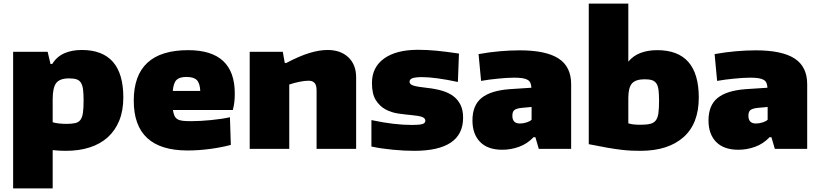

<svg xmlns="http://www.w3.org/2000/svg" viewBox="-20 -828 4557 1068"><path d="M53 -540H245L261 -472H270Q296 -513 337.5 -531.5Q379 -550 435 -550Q550 -550 608 -484Q666 -418 666 -286Q666 -213 643.5 -157.5Q621 -102 579.5 -64.5Q538 -27 479 -8Q420 11 346 11Q327 11 309 10Q291 9 273 7V220H53ZM351 -139Q381 -139 399.5 -143.5Q418 -148 428 -162Q438 -176 441.5 -201.5Q445 -227 445 -269Q445 -306 442 -330Q439 -354 430 -368Q421 -382 405 -387Q389 -392 364 -392Q313 -392 293 -366.5Q273 -341 273 -276V-148Q303 -139 351 -139Z M1023 9Q724 9 724 -268Q724 -549 1027 -549Q1286 -549 1286 -308Q1286 -282 1283.5 -260Q1281 -238 1275 -216H942Q945 -195 951 -183Q957 -171 968 -164.5Q979 -158 997 -156Q1015 -154 1042 -154Q1066 -154 1095 -155.5Q1124 -157 1153.5 -160Q1183 -163 1210.5 -167Q1238 -171 1259 -176L1264 -22Q1212 -8 1148.5 0.5Q1085 9 1023 9ZM1017 -400Q979 -400 962 -383.5Q945 -367 941 -322H1094Q1092 -365 1075 -382.5Q1058 -400 1017 -400Z M1369 -540H1553L1564 -478H1573Q1645 -516 1700.5 -533Q1756 -550 1802 -550Q1875 -550 1918 -509Q1961 -468 1961 -398V0H1741V-325Q1741 -354 1730 -366.5Q1719 -379 1696 -379Q1675 -379 1645.5 -373Q1616 -367 1589 -358V0H1369Z M2283 11Q2258 11 2228 9.5Q2198 8 2166.5 5Q2135 2 2104 -2.5Q2073 -7 2046 -13V-160Q2112 -146 2167 -139.5Q2222 -133 2273 -133Q2313 -133 2329.5 -138Q2346 -143 2346 -156Q2346 -170 2329 -177Q2312 -184 2267 -188Q2233 -191 2195 -196.5Q2157 -202 2124.5 -219.5Q2092 -237 2070.5 -271Q2049 -305 2049 -366Q2049 -454 2116.5 -502.5Q2184 -551 2305 -551Q2354 -551 2407 -546Q2460 -541 2533 -530L2527 -372Q2467 -385 2415.5 -392Q2364 -399 2329 -399Q2291 -399 2274.5 -393Q2258 -387 2258 -373Q2258 -359 2279.5 -352Q2301 -345 2357 -339Q2403 -334 2440 -323Q2477 -312 2502.5 -292.5Q2528 -273 2542 -244Q2556 -215 2556 -173Q2556 11 2283 11Z M2774 5Q2693 5 2650.5 -38.5Q2608 -82 2608 -158Q2608 -242 2658.5 -283Q2709 -324 2814 -332L2936 -340Q2935 -356 2930.5 -366.5Q2926 -377 2915.5 -383.5Q2905 -390 2886.5 -393Q2868 -396 2840 -396Q2820 -396 2797 -394.5Q2774 -393 2749.5 -390.5Q2725 -388 2701 -385Q2677 -382 2656 -378L2642 -527Q2702 -538 2761 -543Q2820 -548 2871 -548Q3017 -548 3087 -502.5Q3157 -457 3157 -360V0H2977L2958 -65H2948Q2913 -28 2867.5 -11.5Q2822 5 2774 5ZM2872 -141Q2891 -141 2910.5 -147.5Q2930 -154 2937 -162V-233L2883 -228Q2853 -225 2841.5 -216Q2830 -207 2830 -184Q2830 -141 2872 -141Z M3546 11Q3520 11 3494 10Q3468 9 3434.5 5Q3401 1 3357.5 -6.5Q3314 -14 3255 -26V-808H3475V-485Q3502 -518 3543 -533.5Q3584 -549 3636 -549Q3867 -549 3867 -285Q3867 -141 3782.5 -65.5Q3698 10 3546 11ZM3543 -134Q3576 -134 3596.5 -139Q3617 -144 3628 -158.5Q3639 -173 3642.5 -199Q3646 -225 3646 -268Q3646 -304 3643 -327.5Q3640 -351 3631 -364Q3622 -377 3606.5 -382Q3591 -387 3566 -387Q3516 -387 3495.5 -364Q3475 -341 3475 -282V-142Q3487 -138 3503.5 -136Q3520 -134 3543 -134Z M4087 5Q4006 5 3963.5 -38.5Q3921 -82 3921 -158Q3921 -242 3971.5 -283Q4022 -324 4127 -332L4249 -340Q4248 -356 4243.5 -366.5Q4239 -377 4228.5 -383.5Q4218 -390 4199.5 -393Q4181 -396 4153 -396Q4133 -396 4110 -394.5Q4087 -393 4062.5 -390.5Q4038 -388 4014 -385Q3990 -382 3969 -378L3955 -527Q4015 -538 4074 -543Q4133 -548 4184 -548Q4330 -548 4400 -502.5Q4470 -457 4470 -360V0H4290L4271 -65H4261Q4226 -28 4180.5 -11.5Q4135 5 4087 5ZM4185 -141Q4204 -141 4223.5 -147.5Q4243 -154 4250 -162V-233L4196 -228Q4166 -225 4154.5 -216Q4143 -207 4143 -184Q4143 -141 4185 -141Z"/></svg>

Font: Encode Sans Normal
Style: Black
Weight: 900
Designer: Pablo Impallari, Andres Torresi
Foundry: Pablo Impallari, Andres Torresi
Version: Version 1.000; ttfautohint (v1.00) -l 8 -r 50 -G 200 -x 14 -